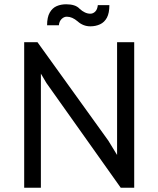

<svg xmlns="http://www.w3.org/2000/svg" viewBox="-20 -877 740 897"><path d="M171 0V-533L197 -489L544 0H607V-680H527V-153L486 -220L155 -680H93V0ZM437 -853Q435 -833 425 -823Q415 -813 402 -813Q389 -813 376.5 -819Q364 -825 353 -835Q342 -847 326 -852Q310 -857 289 -857Q265 -857 245 -848.5Q225 -840 212.5 -818.5Q200 -797 200 -759H255Q257 -778 268 -788.5Q279 -799 292 -799Q305 -799 317.5 -793.5Q330 -788 343 -777Q355 -766 370 -760Q385 -754 402 -754Q427 -754 447.5 -763.5Q468 -773 479.5 -794.5Q491 -816 491 -853Z"/></svg>

Font: Catamaran Thin
Style: Regular
Weight: 400
Version: Version 2.000